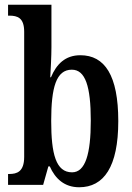

<svg xmlns="http://www.w3.org/2000/svg" viewBox="-20 -780 558 810"><path d="M314 10C418 10 479 -76 479 -269C479 -462 422 -547 319 -547C255 -547 218 -509 195 -454H192C194 -485 197 -545 197 -581V-760H14V-714H19C54 -714 82 -705 82 -646V-118C82 -55 51 -46 19 -46H14V0H162L184 -78H190C213 -26 252 10 314 10ZM284 -53C216 -53 196 -130 196 -270C196 -411 217 -486 283 -486C340 -486 363 -416 363 -271C363 -130 340 -53 284 -53Z"/></svg>

Font: Noto Serif Sinhala ExtraCondensed SemiBold
Style: Regular
Weight: 600
Width: 2
Designer: Jelle Bosma - Monotype Design Team
Foundry: Monotype Imaging Inc.
Version: Version 2.007